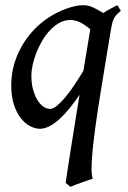

<svg xmlns="http://www.w3.org/2000/svg" viewBox="-20 -477 495 741"><path d="M446.3 -435.1Q438 -428.2 432.4 -422.9Q426.8 -417.5 422.4 -410.4Q418 -403.3 414.8 -393.1Q411.6 -382.8 408.7 -366.2L387.2 -236.3Q376.5 -171.4 366.7 -110.6Q356.9 -49.8 349.4 4.2Q341.8 58.1 337.6 100.8Q333.5 143.6 333.3 172.6Q333 201.7 338.4 212.4Q331.5 214.8 319.6 218.8Q307.6 222.7 294.7 227.5Q281.7 232.4 269.8 236.8Q257.8 241.2 252 244.1L233.4 229Q235.8 211.4 241 177.5Q246.1 143.6 253.2 98.6Q260.3 53.7 269 0Q277.8 -53.7 287.1 -111.3Q268.1 -83.5 248.8 -59.6Q229.5 -35.6 210 -17.8Q190.4 0 171.1 10Q151.9 20 133.8 20Q117.2 20 97.9 10.7Q78.6 1.5 62 -18.8Q45.4 -39.1 34.4 -71Q23.4 -103 23.4 -148.9Q23.4 -187.5 33.4 -224.9Q43.5 -262.2 62.5 -296.1Q81.5 -330.1 108.6 -359.4Q135.7 -388.7 170.4 -411.1Q184.1 -419.9 200.4 -428.2Q216.8 -436.5 234.1 -442.9Q251.5 -449.2 268.6 -453.1Q285.6 -457 301.3 -457Q322.3 -457 342 -447Q361.8 -437 378.4 -426.8Q391.1 -435.1 405.3 -442.6Q419.4 -450.2 433.1 -457ZM173.8 -56.6Q184.6 -56.6 199.5 -68.6Q214.4 -80.6 231.2 -100.6Q248 -120.6 266.1 -147.5Q284.2 -174.3 301.8 -203.6Q308.6 -245.1 315.4 -285.4Q322.3 -325.7 328.6 -364.3Q320.8 -370.6 312 -377Q303.2 -383.3 293.7 -388.4Q284.2 -393.6 273.4 -396.7Q262.7 -399.9 251.5 -399.9Q230 -399.9 210.4 -389.4Q190.9 -378.9 174.1 -361.3Q157.2 -343.8 143.8 -321.3Q130.4 -298.8 120.8 -274.9Q111.3 -251 106.2 -227.5Q101.1 -204.1 101.1 -185.1Q101.1 -154.8 107.7 -131.1Q114.3 -107.4 124.5 -90.8Q134.8 -74.2 147.7 -65.4Q160.6 -56.6 173.8 -56.6Z"/></svg>

Font: Gentium Book Basic
Style: Italic
Weight: 400
Italic angle: -8°
Designer: J. Victor Gaultney and Annie Olsen
Foundry: SIL International
Version: Version 1.102; 2013; Maintenance release